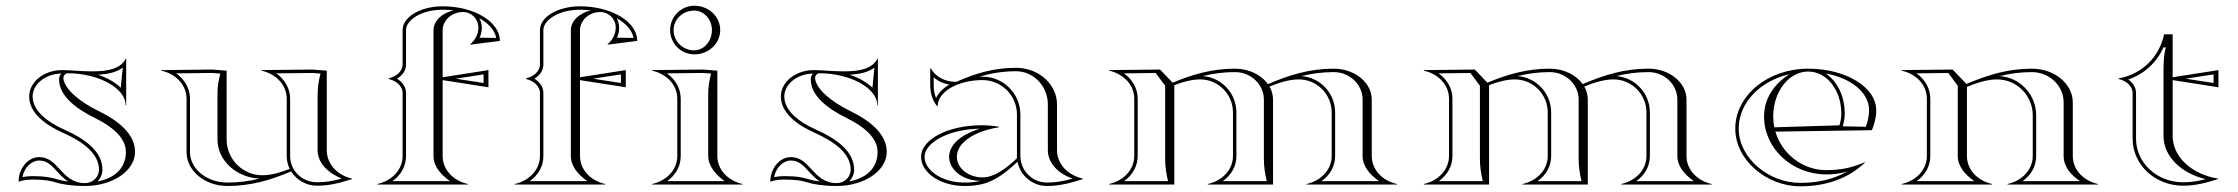

<svg xmlns="http://www.w3.org/2000/svg" viewBox="-20 -645 7823 671"><path d="M322.4 -384C354.8 -385.5 386.3 -391.5 409 -408.7L402 -338.4C382.2 -357.8 354.3 -373.2 322.4 -384ZM45 -10C60.8 -15.5 77.1 -17.5 94 -17.5C139.5 -17.5 158.3 -12.5 176.7 -6.9C195.3 -1.2 230.9 5 277 5C373.6 5 452 -48.3 452 -114C452 -176.5 394.1 -223.1 324.5 -257C258.7 -289.1 205.3 -333.5 201.5 -371.1C201.5 -381 208.7 -389 217.5 -389C319.8 -388.9 419 -339.3 419 -277H421V-440L420 -441C402.4 -403.6 354.1 -395.6 303.2 -395.6C283.1 -395.6 262.5 -396.8 243.2 -398C226.4 -399.1 210.6 -400 197 -400C133.5 -400 82 -358.8 82 -308C82 -251.5 136 -209.4 201.1 -180.4C268.4 -150.4 326 -108.9 326 -52C326 -26.1 304 -5 277 -5C234 -5 210.8 -29.9 188.7 -53.6C168.9 -75.6 149.4 -96 117 -96C78.4 -96 45 -57.5 45 -10ZM194.4 -388C188.7 -382.6 186.5 -375.9 186.5 -367.1C186.5 -310.9 244.3 -265.5 312.5 -232.2C370.8 -203.8 420 -163.9 420 -114C420 -67.9 392.5 -24.3 320.8 -11C331.2 -21.6 338 -36.3 338 -52C338 -117.8 273.3 -161.4 206 -191.4C141.4 -220.1 94 -259.9 94 -308C94 -349.2 136.5 -386.8 194.4 -388ZM217.9 -10.7C201.6 -12.9 188.5 -15.8 180.2 -18.3C161.3 -24.1 140.3 -29.5 94 -29.5C82.2 -29.5 69 -28.3 58.5 -26.1C65.1 -60.9 90.8 -84 117 -84C143.6 -84 159.7 -67.9 179.9 -45.5C190.7 -33.8 202.7 -21 217.9 -10.7Z M772 -398 722 -402 544 -400V-398C594.9 -386.8 632 -347.8 632 -300V-113C632 -47.9 696.1 5 775 5C855.4 5 923.5 -14.9 997.5 -45.8C1016.1 -16 1049.7 4 1088 4C1131.6 4 1168.1 -5.7 1210 -19V-21C1159 -32.2 1122 -71.8 1122 -120V-398L1072 -402L894 -400V-398C944.9 -386.8 982 -347.8 982 -300V-100C982 -83.8 985.8 -68.5 992.5 -54.8C961.9 -42.6 928.1 -32.5 896.9 -32.5C828 -32.5 772 -88.7 772 -158ZM1088 -8C1038.5 -8 994 -45.5 994 -100V-300C994 -336.8 974 -368.7 945.6 -388.6L1071.6 -390L1100 -387.9C1093.3 -361.1 1090 -337.7 1090 -310V-120C1090 -75.4 1126.4 -40.3 1174.5 -20.9C1144.7 -12.7 1118.8 -8 1088 -8ZM887.2 -20.8C851.2 -12 814.5 -7 775 -7C700.7 -7 644 -56.4 644 -113V-300C644 -336.8 624 -368.7 595.6 -388.6L721.6 -390L750 -387.9C744.1 -364.4 740 -344.1 740 -320V-158C740 -84.5 805 -24.8 887.2 -20.8Z M1387 -100C1387 -51 1349 -13 1299 -2V0H1615V-2C1565 -13 1527 -51 1527 -100V-365L1687 -340V-400L1527 -375V-539C1527 -574.3 1558.8 -603 1598 -603C1627.7 -603 1651.8 -578.7 1651.8 -548.7C1651.8 -525.3 1641.1 -505.7 1623 -490L1624 -489L1727 -502C1727 -568.8 1637.4 -623 1527 -623C1450 -623 1387 -586 1387 -540V-420C1387 -395 1364 -377 1338 -371V-369C1364 -363 1387 -345 1387 -320ZM1495 -100C1495 -63.9 1519.7 -35.3 1552.5 -12H1351.5C1380.6 -32.7 1399 -63.3 1399 -100V-320C1399 -342.7 1384.4 -359.7 1367.6 -370C1385.8 -381.1 1399 -397.7 1399 -420V-540C1399 -574.2 1451.2 -611 1527 -611C1540.4 -611 1551.7 -610.3 1565 -608.7C1525.4 -599.5 1495 -572.8 1495 -539ZM1655.4 -581.2C1689.2 -562.5 1709.7 -537.6 1714.1 -512.5L1656 -513.3C1661.4 -524.6 1663.8 -535.7 1663.8 -548.7C1663.8 -560.3 1660.7 -571.6 1655.4 -581.2ZM1572.7 -370 1670 -385V-355Z M2334 -540C2334 -577.5 2366.3 -608 2406 -608C2440.2 -608 2468 -577.5 2468 -540C2468 -500.8 2440.2 -469 2406 -469C2366.3 -469 2334 -500.8 2334 -540ZM2322 -540C2322 -493 2360 -455 2407 -455C2456.7 -455 2497 -493.1 2497 -540C2497 -586.9 2456.7 -625 2407 -625C2360.1 -625 2322 -586.9 2322 -540ZM2347 -100C2347 -51 2309 -13 2259 -2V0H2575V-2C2525 -13 2487 -51 2487 -100V-398L2437 -402L2259 -400V-398C2309 -387 2347 -349 2347 -300ZM2359 -100V-300C2359 -337.4 2339 -368.7 2310.7 -388.6L2436.6 -390L2465 -387.9C2459.1 -364.4 2455.3 -344.1 2455 -320V-100C2455 -63 2484.6 -31.8 2512.5 -12H2311.5C2340.6 -32.7 2359 -63.3 2359 -100ZM1867 -100C1867 -51 1829 -13 1779 -2V0H2095V-2C2045 -13 2007 -51 2007 -100V-365L2167 -340V-400L2007 -375V-539C2007 -574.3 2038.8 -603 2078 -603C2107.7 -603 2131.8 -578.7 2131.8 -548.7C2131.8 -525.3 2121.1 -505.7 2103 -490L2104 -489L2207 -502C2207 -568.8 2117.4 -623 2007 -623C1930 -623 1867 -586 1867 -540V-420C1867 -395 1844 -377 1818 -371V-369C1844 -363 1867 -345 1867 -320ZM1975 -100C1975 -63.9 1999.7 -35.3 2032.5 -12H1831.5C1860.6 -32.7 1879 -63.3 1879 -100V-320C1879 -342.7 1864.4 -359.7 1847.6 -370C1865.8 -381.1 1879 -397.7 1879 -420V-540C1879 -574.2 1931.2 -611 2007 -611C2020.4 -611 2031.7 -610.3 2045 -608.7C2005.4 -599.5 1975 -572.8 1975 -539ZM2135.4 -581.2C2169.2 -562.5 2189.7 -537.6 2194.1 -512.5L2136 -513.3C2141.4 -524.6 2143.8 -535.7 2143.8 -548.7C2143.8 -560.3 2140.7 -571.6 2135.4 -581.2ZM2052.7 -370 2150 -385V-355Z M2949.4 -384C2981.8 -385.5 3013.3 -391.5 3036 -408.7L3029 -338.4C3009.2 -357.8 2981.3 -373.2 2949.4 -384ZM2672 -10C2687.8 -15.5 2704.1 -17.5 2721 -17.5C2766.5 -17.5 2785.3 -12.5 2803.7 -6.9C2822.3 -1.2 2857.9 5 2904 5C3000.6 5 3079 -48.3 3079 -114C3079 -176.5 3021.1 -223.1 2951.5 -257C2885.7 -289.1 2832.3 -333.5 2828.5 -371.1C2828.5 -381 2835.7 -389 2844.5 -389C2946.8 -388.9 3046 -339.3 3046 -277H3048V-440L3047 -441C3029.4 -403.6 2981.1 -395.6 2930.2 -395.6C2910.1 -395.6 2889.5 -396.8 2870.2 -398C2853.4 -399.1 2837.6 -400 2824 -400C2760.5 -400 2709 -358.8 2709 -308C2709 -251.5 2763 -209.4 2828.1 -180.4C2895.4 -150.4 2953 -108.9 2953 -52C2953 -26.1 2931 -5 2904 -5C2861 -5 2837.8 -29.9 2815.7 -53.6C2795.9 -75.6 2776.4 -96 2744 -96C2705.4 -96 2672 -57.5 2672 -10ZM2821.4 -388C2815.7 -382.6 2813.5 -375.9 2813.5 -367.1C2813.5 -310.9 2871.3 -265.5 2939.5 -232.2C2997.8 -203.8 3047 -163.9 3047 -114C3047 -67.9 3019.5 -24.3 2947.8 -11C2958.2 -21.6 2965 -36.3 2965 -52C2965 -117.8 2900.3 -161.4 2833 -191.4C2768.4 -220.1 2721 -259.9 2721 -308C2721 -349.2 2763.5 -386.8 2821.4 -388ZM2844.9 -10.7C2828.6 -12.9 2815.5 -15.8 2807.2 -18.3C2788.3 -24.1 2767.3 -29.5 2721 -29.5C2709.2 -29.5 2696 -28.3 2685.5 -26.1C2692.1 -60.9 2717.8 -84 2744 -84C2770.6 -84 2786.7 -67.9 2806.9 -45.5C2817.7 -33.8 2829.7 -21 2844.9 -10.7Z M3534 -245V-92C3492 -52 3452.1 -25 3414 -25C3364.3 -25 3324 -57.3 3324 -97C3324 -149 3390.7 -188 3471 -200V-202C3449.8 -205.7 3431.6 -207.2 3410.1 -207.2C3293.6 -207.2 3199 -157.9 3199 -97C3199 -40.7 3267.1 5 3351 5C3379.3 5 3403.6 2.5 3430 -7C3462.7 -18.7 3494.7 -41 3536 -79.7C3545.4 -31.4 3588 5 3639 5C3683.6 5 3721 -5.4 3764 -19V-21C3712 -32.4 3674 -71.8 3674 -120V-280C3674 -350.7 3609.9 -408 3531 -408C3455.4 -408 3391.8 -390.2 3322.3 -358.9C3284.3 -358.9 3251.1 -374.5 3233 -406H3231V-349C3231 -320.4 3237.3 -295.5 3255 -274H3257C3257 -324.3 3327.2 -365.1 3413.7 -365.1C3480.1 -365.1 3534 -311.3 3534 -245ZM3297.4 -349.1C3276.4 -336.9 3260.2 -321.2 3251.4 -302.6C3245.3 -316.7 3243 -331.5 3243 -349V-374.8C3258.2 -361.3 3277 -352.9 3297.4 -349.1ZM3407 -13C3387.7 -8.5 3370.9 -7 3351 -7C3269.7 -7 3211 -51.3 3211 -97C3211 -144.4 3290.9 -193.2 3403.9 -195.2C3345.4 -176.9 3297 -142.9 3297 -97C3297 -50.6 3346.3 -13 3407 -13ZM3403.1 -376.9C3444.2 -389.3 3485.4 -396 3531 -396C3592.3 -396 3642 -344 3642 -280V-120C3642 -74.5 3678.8 -38.3 3728.4 -20.8C3696.8 -12 3671 -7 3639 -7C3587.7 -7 3546 -48.7 3546 -100V-245C3546 -317.9 3486.7 -377.1 3413.7 -377.1C3410.5 -377.1 3406.6 -377 3403.1 -376.9Z M4289 -252V-100C4289 -51 4251 -13 4201 -2V0H4429V-297C4429 -313.2 4424.6 -328.6 4416.7 -342.5C4449 -355.8 4485.6 -367.5 4519.1 -367.5C4582.5 -367.5 4634 -315.8 4634 -252V-100C4634 -51 4596 -13 4546 -2V0H4862V-2C4812 -13 4774 -51 4774 -100V-297C4774 -356.6 4714.4 -405 4641 -405C4557.9 -405 4488 -383.7 4411.1 -351.1C4388.1 -383.3 4345.2 -405 4296 -405C4217.3 -405 4150.3 -385.9 4078.1 -356.1L4034 -402L3856 -400V-398C3906 -387 3944 -349 3944 -300V-100C3944 -52.2 3906.9 -13.2 3856 -2V0H4084V-347.4C4113.1 -358.5 4144.8 -367.5 4174.1 -367.5C4237.5 -367.5 4289 -315.8 4289 -252ZM4052 -90C4052 -62.3 4055.7 -39 4062 -12H3908.4C3937.5 -32.7 3956 -63.9 3956 -100V-300C3956 -337.4 3936 -368.7 3907.7 -388.6L4018.9 -389.9L4052 -345.2ZM4407 -12 4253.5 -12C4282.6 -32.7 4301 -63.3 4301 -100V-252C4301 -319 4249.3 -374 4183.7 -379.2C4219.7 -388 4256.4 -393 4296 -393C4351.8 -393 4397 -350 4397 -297L4397 -90C4397 -62.3 4400.7 -39 4407 -12ZM4528.7 -379.2C4564.7 -388 4601.5 -393 4641 -393C4696.8 -393 4742 -350 4742 -297V-100C4742 -63.9 4766.7 -35.3 4799.5 -12H4598.5C4627.6 -32.7 4646 -63.3 4646 -100V-252C4646 -319 4594.3 -374 4528.7 -379.2Z M5389 -252V-100C5389 -51 5351 -13 5301 -2V0H5529V-297C5529 -313.2 5524.6 -328.6 5516.7 -342.5C5549 -355.8 5585.6 -367.5 5619.1 -367.5C5682.5 -367.5 5734 -315.8 5734 -252V-100C5734 -51 5696 -13 5646 -2V0H5962V-2C5912 -13 5874 -51 5874 -100V-297C5874 -356.6 5814.4 -405 5741 -405C5657.9 -405 5588 -383.7 5511.1 -351.1C5488.1 -383.3 5445.2 -405 5396 -405C5317.3 -405 5250.3 -385.9 5178.1 -356.1L5134 -402L4956 -400V-398C5006 -387 5044 -349 5044 -300V-100C5044 -52.2 5006.9 -13.2 4956 -2V0H5184V-347.4C5213.1 -358.5 5244.8 -367.5 5274.1 -367.5C5337.5 -367.5 5389 -315.8 5389 -252ZM5152 -90C5152 -62.3 5155.7 -39 5162 -12H5008.4C5037.5 -32.7 5056 -63.9 5056 -100V-300C5056 -337.4 5036 -368.7 5007.7 -388.6L5118.9 -389.9L5152 -345.2ZM5507 -12 5353.5 -12C5382.6 -32.7 5401 -63.3 5401 -100V-252C5401 -319 5349.3 -374 5283.7 -379.2C5319.7 -388 5356.4 -393 5396 -393C5451.8 -393 5497 -350 5497 -297L5497 -90C5497 -62.3 5500.7 -39 5507 -12ZM5628.7 -379.2C5664.7 -388 5701.5 -393 5741 -393C5796.8 -393 5842 -350 5842 -297V-100C5842 -63.9 5866.7 -35.3 5899.5 -12H5698.5C5727.6 -32.7 5746 -63.3 5746 -100V-252C5746 -319 5694.3 -374 5628.7 -379.2Z M6233.9 -385.8C6179.3 -351.4 6145 -299.9 6145 -238C6145 -126.2 6242.6 -35.4 6362.9 -35.4C6388.9 -35.4 6410.9 -38.3 6435.8 -45.6C6386.8 -17.9 6332.1 -5.9 6270.8 -5.9C6161.1 -5.9 6056.4 -92.5 6056.4 -195.6C6056.4 -284.8 6130.1 -362.2 6233.9 -385.8ZM6537 -260C6537 -340 6431.5 -405 6299 -405C6158.4 -405 6044.4 -311.2 6044.4 -195.6C6044.4 -84.3 6155.7 6.1 6270.8 6.1C6358.8 6.1 6437 -19 6498 -77L6497 -78C6453 -59 6412.3 -50.4 6362.9 -50.4C6278.8 -50.4 6207.4 -107.5 6184.6 -185L6522 -190C6531.1 -213.7 6537 -234.8 6537 -260ZM6360.9 -387.9C6444.8 -373.5 6512 -323.9 6512 -260C6512 -239.4 6507.3 -220.3 6500.6 -201.9L6420 -203.6C6424.2 -217.5 6427 -232.9 6427 -248C6427 -308.3 6401.3 -360.7 6360.9 -387.9ZM6180.8 -200.1C6178.3 -212.3 6177 -225 6177 -238C6177 -324.7 6231.7 -395 6299 -395C6364.1 -395 6415 -330.8 6415 -248C6415 -234.5 6412.4 -220.1 6408.5 -207Z M6714 -100C6714 -51 6676 -13 6626 -2V0H6942V-2C6892 -13 6854 -51 6854 -100V-341.4C6887 -355.1 6924.7 -367.5 6959.1 -367.5C7028 -367.5 7084 -311.3 7084 -242V-100C7084 -51 7046 -13 6996 -2V0H7312V-2C7262 -13 7224 -51 7224 -100V-287C7224 -352.1 7159.9 -405 7081 -405C6998.4 -405 6928.8 -384 6852.4 -351.6L6804 -402L6626 -400V-398C6676 -387 6714 -349 6714 -300ZM6822 -345.2V-100C6822 -63.9 6846.7 -35.3 6879.5 -12H6678.5C6707.6 -32.7 6726 -63.3 6726 -100V-300C6726 -337.4 6706 -368.7 6677.7 -388.6L6788.9 -389.9ZM6968.8 -379.2C7004.8 -388 7041.6 -393 7081 -393C7142.3 -393 7192 -345.5 7192 -287V-100C7192 -63.4 7216 -34.1 7249.5 -12H7048.5C7077.6 -32.7 7096 -63.3 7096 -100V-242C7096 -314.5 7039.9 -374 6968.8 -379.2Z M7433 -160C7433 -69 7512 4 7609 4C7652.6 4 7689.1 -5.7 7731 -19V-21C7641.9 -35.2 7573 -95.1 7573 -170V-365L7733 -340V-400L7573 -375V-525H7543C7526 -444 7464 -385 7384 -371V-369C7410 -363 7433 -345 7433 -320ZM7541 -170C7541 -96.9 7604.6 -38.7 7688.5 -19C7661.1 -12 7637.2 -8 7609 -8C7517.9 -8 7445 -76.4 7445 -160V-320C7445 -340.9 7431.8 -357.7 7417.9 -367.2C7474.3 -386.5 7517.7 -426.9 7541 -479.7H7549C7542.4 -453.6 7541.4 -430.6 7541 -403.5ZM7618.7 -370 7716 -385V-355Z"/></svg>

Font: SortefaxS01
Style: Medium
Weight: 500
Designer: gluk
Foundry: gluk
Version: Version 0.261